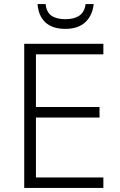

<svg xmlns="http://www.w3.org/2000/svg" viewBox="-20 -931 593 951"><path d="M492 0H100V-714H492V-662H158V-401H473V-349H158V-52H492ZM444 -911Q438 -854 402.5 -821Q367 -788 304 -788Q239 -788 204.5 -820.5Q170 -853 166 -911H206Q210 -871 234.5 -853.5Q259 -836 305 -836Q348 -836 373.5 -854Q399 -872 404 -911Z"/></svg>

Font: RS Noto Sans Light
Style: Regular
Weight: 300
Designer: Monotype Design Team
Foundry: Monotype Imaging Inc.
Version: Version 3.10